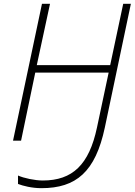

<svg xmlns="http://www.w3.org/2000/svg" viewBox="-20 -734 707 1002"><path d="M196 248C378 248 478 162 527 -68L663 -714H623L555 -394H172L241 -714H199L48 0H90L164 -355H547L486 -68C445 125 359 208 203 208C163 208 105 196 74 182V226C100 236 146 248 196 248Z"/></svg>

Font: Noto Sans ExtraLight
Style: Italic
Weight: 200
Italic angle: -12°
Designer: Monotype Design Team
Foundry: Monotype Imaging Inc.
Version: Version 2.013